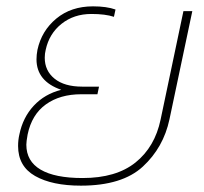

<svg xmlns="http://www.w3.org/2000/svg" viewBox="-20 -570 644 605"><path d="M37 -110Q37 -129 41 -146Q52 -200 86.5 -237Q121 -274 173 -287Q95 -314 95 -383Q95 -397 98 -413Q111 -473 157.5 -511.5Q204 -550 273 -550Q316 -550 344 -540L339 -517Q312 -526 268 -526Q213 -526 174 -495Q135 -464 124 -413Q121 -401 121 -388Q121 -347 152 -322Q183 -297 239 -297H292L287 -273H236Q169 -273 124.5 -241Q80 -209 67 -146Q63 -124 63 -114Q63 -62 108 -35.5Q153 -9 240 -9Q346 -9 407 -58Q468 -107 486 -193L558 -535H586L514 -194Q495 -105 430 -45Q365 15 235 15Q144 15 90.5 -15.5Q37 -46 37 -110Z"/></svg>

Font: Prompt Thin
Style: Italic
Weight: 250
Italic angle: -12°
Designer: Katatrad Team
Foundry: CadsonDemak
Version: Version 1.001